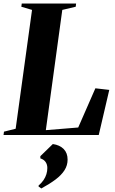

<svg xmlns="http://www.w3.org/2000/svg" viewBox="-41 -763 649 1085"><path d="M-21 0 -18.5 -19 47.5 -35.5 140 -707 79.5 -725 82 -743H389L387 -725L311 -707L218 -27.5L401 -42.5L498 -264L576.5 -255L517 0ZM177 291V285.5Q194 271 205 254.8Q216 238.5 221.2 221.2Q226.5 204 226.5 186.5Q226.5 166.5 216.5 152.2Q206.5 138 187 132V119.5L257.5 51Q296.5 56.5 318.8 79Q341 101.5 341 139Q341 171.5 323.5 199Q306 226.5 272.8 251.5Q239.5 276.5 192.5 302Z"/></svg>

Font: Merriweather 144pt ExtraBold
Style: Italic
Weight: 800
Italic angle: -7.8°
Version: Version 2.101